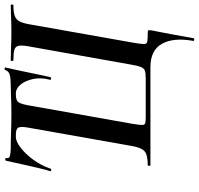

<svg xmlns="http://www.w3.org/2000/svg" viewBox="-35 -658 889 859"><g transform="rotate(-90 409.5 -228.5)"><path d="M268 -547Q274 -580 268 -591Q262 -602 237 -602H226Q206 -602 178 -580.5Q150 -559 124 -523.5Q98 -488 84 -446Q83 -443 77.5 -444Q72 -445 73 -448Q78 -462 84 -487.5Q90 -513 97 -543Q104 -573 110 -601Q116 -629 120 -647Q122 -650 127.5 -649.5Q133 -649 132 -646Q128 -631 144 -628Q160 -625 171 -625Q208 -625 246 -623.5Q284 -622 331 -622Q353 -622 374 -622.5Q395 -623 416.5 -624Q438 -625 460 -625Q488 -625 504.5 -629.5Q521 -634 526 -650Q527 -653 532.5 -652.5Q538 -652 537 -648Q533 -632 527 -604Q521 -576 514.5 -544.5Q508 -513 502.5 -486.5Q497 -460 494 -448Q493 -444 487 -444.5Q481 -445 482 -449Q493 -490 485.5 -525Q478 -560 460.5 -581Q443 -602 422 -602H416Q389 -602 381 -589.5Q373 -577 367 -542L285 -80Q280 -49 280 -37Q280 -25 288.5 -23Q297 -21 319 -21H488Q512 -21 523 -25Q534 -29 539.5 -43Q545 -57 550 -87L632 -547Q637 -576 634 -590Q631 -604 616.5 -608.5Q602 -613 570 -613Q566 -613 566 -619Q566 -625 570 -625Q596 -625 629 -623.5Q662 -622 699 -622Q733 -622 763 -623.5Q793 -625 815 -625Q819 -625 819 -619Q819 -613 815 -613Q785 -613 768 -607Q751 -601 743 -585Q735 -569 730 -540L648 -77Q642 -43 642 -29.5Q642 -16 653 -14Q664 -12 692 -12Q701 -12 703 -9.5Q705 -7 703 6Q700 21 696 41Q692 61 685.5 96Q679 131 668 193Q667 197 661 196Q655 195 656 192Q672 103 643 51.5Q614 0 539 0H101Q97 0 97 -6Q97 -12 101 -12Q146 -12 162.5 -26.5Q179 -41 186 -84Z"/></g></svg>

Font: Cormorant Garamond Light
Style: Italic
Weight: 300
Italic angle: -10°
Designer: Christian Thalmann (Catharsis Fonts)
Foundry: Catharsis Fonts
Version: Version 4.001